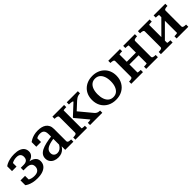

<svg xmlns="http://www.w3.org/2000/svg" viewBox="318 -1760 3009 3009"><g transform="rotate(-45 1823.0 -255.0)"><path d="M254 -51Q314 -51 342 -77.5Q370 -104 370 -149Q370 -177 357.5 -196Q345 -215 320.5 -225Q296 -235 259 -235H194V-294H258Q292 -294 312.5 -304.5Q333 -315 342.5 -334Q352 -353 352 -379Q352 -417 330.5 -438.5Q309 -460 261 -460Q230 -460 203 -452Q176 -444 155 -430.5Q134 -417 122 -398Q118 -407 119.5 -416.5Q121 -426 126.5 -433.5Q132 -441 140.5 -446Q149 -451 160 -453V-354H60V-460Q73 -472 102 -486Q131 -500 174 -510Q217 -520 272 -520Q336 -520 379.5 -503.5Q423 -487 445 -456.5Q467 -426 467 -383Q467 -346 445.5 -318.5Q424 -291 382 -276Q340 -261 278 -261L315 -286V-252L285 -276Q333 -276 370.5 -268Q408 -260 434.5 -243.5Q461 -227 475 -203.5Q489 -180 489 -148Q489 -97 462 -62Q435 -27 384.5 -8.5Q334 10 264 10Q209 10 166 0Q123 -10 94 -24.5Q65 -39 51 -51V-157H152V-58Q140 -60 131.5 -65Q123 -70 117.5 -77.5Q112 -85 111 -94.5Q110 -104 113 -114Q124 -95 145.5 -80.5Q167 -66 195.5 -58.5Q224 -51 254 -51Z M901 -308 900 -256Q856 -252 821 -244Q786 -236 760 -225Q734 -214 717.5 -200Q701 -186 693 -168Q685 -150 685 -128Q685 -103 695 -86Q705 -69 723 -59.5Q741 -50 764 -50Q796 -50 820.5 -65.5Q845 -81 864 -108.5Q883 -136 897 -174L900 -110Q885 -73 860.5 -46Q836 -19 803 -4.5Q770 10 727 10Q681 10 645 -6Q609 -22 588 -52.5Q567 -83 567 -125Q567 -166 588 -196.5Q609 -227 651.5 -248.5Q694 -270 756 -284Q818 -298 901 -308ZM885 0V-103L875 -104V-358Q875 -396 864.5 -418.5Q854 -441 834 -450.5Q814 -460 784 -460Q739 -460 710 -441.5Q681 -423 663 -397Q660 -409 661.5 -419Q663 -429 669 -437Q675 -445 684 -451Q693 -457 704 -460V-355H599V-459Q614 -470 641 -484.5Q668 -499 707 -509.5Q746 -520 795 -520Q835 -520 871 -511.5Q907 -503 934.5 -483.5Q962 -464 977.5 -432.5Q993 -401 993 -355V-84Q993 -71 1002 -63.5Q1011 -56 1027 -53Q1043 -50 1064 -50L1066 -49V0Z M1185 -83V-428Q1185 -448 1164.5 -455Q1144 -462 1113 -462H1111V-510H1370V-462H1368Q1355 -462 1340 -461Q1325 -460 1315 -458Q1305 -456 1305 -452V-58Q1305 -55 1315 -53Q1325 -51 1340 -50Q1355 -49 1368 -49H1370V0H1111V-49H1113Q1144 -49 1164.5 -55.5Q1185 -62 1185 -83ZM1707 0H1435V-49H1437Q1448 -49 1463 -50Q1478 -51 1488.5 -53.5Q1499 -56 1499 -59L1329 -263V-274L1511 -443Q1511 -451 1498 -455Q1485 -459 1467 -460.5Q1449 -462 1435 -462H1429V-510H1675V-462H1673Q1654 -462 1635 -457Q1616 -452 1598.5 -441.5Q1581 -431 1564 -415L1407 -270L1421 -322L1618 -85Q1631 -71 1645 -63Q1659 -55 1674.5 -52Q1690 -49 1706 -49H1707Z M2276 -255Q2276 -177 2241.5 -117Q2207 -57 2146 -23.5Q2085 10 2005 10Q1925 10 1863.5 -23.5Q1802 -57 1768 -117Q1734 -177 1734 -255Q1734 -314 1753 -362.5Q1772 -411 1808.5 -446.5Q1845 -482 1894.5 -501Q1944 -520 2005 -520Q2065 -520 2114.5 -501Q2164 -482 2200.5 -446.5Q2237 -411 2256.5 -362.5Q2276 -314 2276 -255ZM1859 -255Q1859 -192 1876.5 -145.5Q1894 -99 1926.5 -74.5Q1959 -50 2005 -50Q2051 -50 2083 -74.5Q2115 -99 2133 -145.5Q2151 -192 2151 -255Q2151 -319 2133 -365Q2115 -411 2083 -435.5Q2051 -460 2005 -460Q1959 -460 1926.5 -435.5Q1894 -411 1876.5 -365Q1859 -319 1859 -255Z M2423 -83V-428Q2423 -448 2402.5 -455Q2382 -462 2351 -462H2349V-510H2608V-462H2606Q2593 -462 2578 -461Q2563 -460 2553 -458Q2543 -456 2543 -452V-58Q2543 -55 2553 -53Q2563 -51 2578 -50Q2593 -49 2606 -49H2608V0H2349V-49H2351Q2382 -49 2402.5 -55.5Q2423 -62 2423 -83ZM2746 -58V-452Q2746 -456 2735 -458Q2724 -460 2709 -461Q2694 -462 2682 -462H2680V-510H2939V-462H2938Q2907 -462 2886.5 -455Q2866 -448 2866 -428V-83Q2866 -62 2886.5 -55.5Q2907 -49 2938 -49H2939V0H2680V-49H2682Q2694 -49 2709 -50Q2724 -51 2735 -53Q2746 -55 2746 -58ZM2503 -235V-294H2795V-235Z M3080 -83V-428Q3080 -448 3059.5 -455Q3039 -462 3008 -462H3006V-510H3265V-462H3263Q3250 -462 3235 -461Q3220 -460 3210 -458Q3200 -456 3200 -452V-58Q3200 -55 3210 -53Q3220 -51 3235 -50Q3250 -49 3263 -49H3265V0H3006V-49H3008Q3039 -49 3059.5 -55.5Q3080 -62 3080 -83ZM3420 -58V-452Q3420 -456 3409 -458Q3398 -460 3383 -461Q3368 -462 3356 -462H3354V-510H3613V-462H3611Q3580 -462 3560 -455Q3540 -448 3540 -428V-83Q3540 -62 3560 -55.5Q3580 -49 3611 -49H3613V0H3354V-49H3356Q3368 -49 3383 -50Q3398 -51 3409 -53Q3420 -55 3420 -58ZM3179 -85 3141 -125 3439 -424 3477 -383Z"/></g></svg>

Font: Roboto Serif 36pt Medium
Style: Regular
Weight: 500
Designer: Greg Gazdowicz
Foundry: Commercial Type
Version: Version 1.008